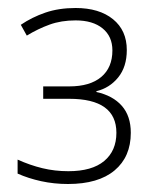

<svg xmlns="http://www.w3.org/2000/svg" viewBox="-20 -871 372 480"><path d="M169 -851Q228 -851 262.5 -823Q297 -795 297 -746Q297 -704 275.5 -677.5Q254 -651 221 -643V-641Q262 -632 284.5 -606.5Q307 -581 307 -539Q307 -479 266.5 -445Q226 -411 150 -411Q115 -411 83 -418Q51 -425 24 -437V-472Q55 -458 86 -450.5Q117 -443 151 -443Q210 -443 240.5 -468.5Q271 -494 271 -539Q271 -624 153 -624H88V-655H153Q205 -655 233 -678.5Q261 -702 261 -745Q261 -780 236.5 -800Q212 -820 169 -820Q133 -820 104 -809.5Q75 -799 47 -782L32 -809Q60 -828 93.5 -839.5Q127 -851 169 -851Z"/></svg>

Font: Noto Sans ExtraLight
Style: Regular
Weight: 200
Designer: Monotype Design Team
Foundry: Monotype Imaging Inc.
Version: Version 2.007